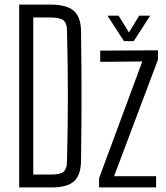

<svg xmlns="http://www.w3.org/2000/svg" viewBox="-20 -820 728 840"><path d="M64 0V-800H199.5Q271 -800 302.2 -773.2Q333.5 -746.5 334.5 -685Q336 -583.5 336.5 -491.8Q337 -400 336.5 -308.5Q336 -217 334.5 -115.5Q333.5 -53.5 303.8 -26.8Q274 0 206.5 0ZM125.5 -56.5H206.5Q244 -56.5 258.2 -68.8Q272.5 -81 273 -112Q275 -195 276 -264.8Q277 -334.5 277 -400.2Q277 -466 276 -535.8Q275 -605.5 273 -688.5Q272.5 -719.5 256.8 -731.5Q241 -743.5 199.5 -743.5H125.5ZM413.5 0V-40.5L602.5 -551L418.5 -549.5V-598.5L671 -600V-558.5L479 -49H663V0ZM522.5 -640 450 -751.5H499L544 -678L589 -751.5H637L565 -640Z"/></svg>

Font: Big Shoulders Text Thin Light
Style: Regular
Weight: 300
Version: Version 2.002